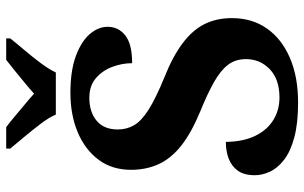

<svg xmlns="http://www.w3.org/2000/svg" viewBox="-201 -770 981 619"><g transform="rotate(-90 289.5 -460.5)"><path d="M268.5 10Q200.9 10 155.6 -2.3Q110.2 -14.6 83.5 -35.4Q56.8 -56.1 45.4 -81Q34.1 -105.8 34.1 -129.8Q34.1 -164.3 49 -184.6Q63.8 -204.8 88 -213.9Q112.1 -222.9 141.5 -222.9Q142.3 -166.3 161.2 -127.8Q180.2 -89.2 212.4 -69.6Q244.5 -50 284.6 -50Q343.5 -50 376 -81.4Q408.4 -112.7 408.4 -158Q408.4 -192.1 389.9 -216.2Q371.3 -240.2 334.3 -261.1Q297.4 -281.9 241.3 -304.8Q171.1 -333.7 129.6 -366.6Q88 -399.5 69.7 -439.7Q51.5 -479.9 51.5 -528.5Q51.5 -589.6 84 -633.2Q116.6 -676.9 172.8 -700.5Q228.9 -724 299.5 -724Q371.6 -724 418.9 -706.3Q466.2 -688.5 489.4 -661.3Q512.6 -634 512.6 -603.9Q512.6 -569 484.7 -547Q456.8 -525 395.3 -525Q395.3 -557.7 383.3 -589.3Q371.4 -620.9 346.9 -641.9Q322.4 -663 283.9 -663Q238 -663 209.8 -639.5Q181.6 -616.1 181.6 -571Q181.6 -542.6 195.2 -518.9Q208.8 -495.2 245.5 -471.9Q282.1 -448.7 349.3 -421.2Q418.2 -393.7 460.3 -361.7Q502.4 -329.8 521.5 -291.3Q540.6 -252.9 540.6 -203.2Q540.6 -138.6 507.4 -90.9Q474.2 -43.2 412.9 -16.6Q351.6 10 268.5 10ZM229.7 -771Q219.7 -794 199.4 -820.5Q179.1 -847 157.5 -873Q135.9 -899 119.9 -918V-931H189Q203.4 -920.6 222.7 -904.2Q242 -887.8 262 -871.3Q282 -854.8 297 -841.2Q312 -854.8 332.1 -871.3Q352.1 -887.8 372.2 -904.2Q392.3 -920.6 406 -931H475.2V-918Q460.2 -899 438.1 -873Q416 -847 396.2 -820.5Q376.3 -794 365.3 -771Z"/></g></svg>

Font: Noto Serif Hebrew
Style: Regular
Weight: 400
Designer: Monotype Design Team
Foundry: Monotype Imaging Inc.
Version: Version 2.003